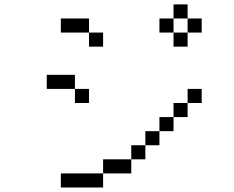

<svg xmlns="http://www.w3.org/2000/svg" viewBox="-20 -832 1040 852"><path d="M375 -375V-437.5H312.5V-375ZM875 -375V-437.5H812.5V-375H750V-312.5H687.5V-250H625V-187.5H562.5V-125H437.5V-62.5H250V0H437.5V-62.5H562.5V-125H625V-187.5H687.5V-250H750V-312.5H812.5V-375ZM437.5 -625V-687.5H375V-625ZM875 -687.5V-750H812.5V-687.5H750V-625H812.5V-687.5ZM312.5 -437.5V-500H187.5V-437.5ZM375 -687.5V-750H250V-687.5ZM750 -687.5V-750H687.5V-687.5ZM750 -750H812.5V-812.5H750Z"/></svg>

Font: BFUnifontExMono
Style: Regular
Weight: 500
Version: Version 15.0.06